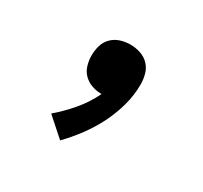

<svg xmlns="http://www.w3.org/2000/svg" viewBox="-94 -312 689 653"><g transform="rotate(30 250.0 14.0)"><path d="M205 215 133 151Q168 121 198 85.5Q228 50 248 8Q228 8 209.5 1.5Q191 -5 177.5 -18.5Q164 -32 158.5 -51Q153 -70 153 -89Q153 -109 158.5 -128Q164 -147 178 -161Q192 -175 211 -181Q230 -187 250 -187Q270 -187 289.5 -180.5Q309 -174 322.5 -160Q336 -146 341.5 -126.5Q347 -107 347 -87Q347 -44 335.5 -2.5Q324 39 305 77Q286 115 260.5 149.5Q235 184 205 215Z"/></g></svg>

Font: Iosevka Web
Style: Bold
Weight: 700
Monospace: yes
Designer: Belleve Invis
Foundry: Belleve Invis
Version: Version 28.0.3; ttfautohint (v1.8.3)